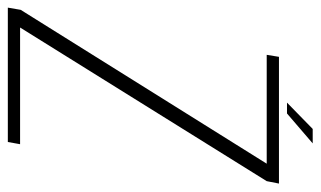

<svg xmlns="http://www.w3.org/2000/svg" viewBox="-200 -618 799 478"><g transform="rotate(90 199.0 -379.5)"><path d="M-20.5 0H314L319.5 -30.5H29L411.5 -644.5L417.5 -675H102L97 -644.5H368L-15 -32ZM216 -695H243L317.5 -759H281.5Z"/></g></svg>

Font: Anybody SemiCondensed ExtraLight
Style: Italic
Weight: 250
Width: 4
Italic angle: -10°
Version: Version 1.113;gftools[0.9.25]